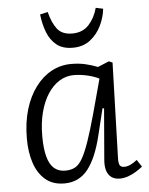

<svg xmlns="http://www.w3.org/2000/svg" viewBox="-54 -806 672 864"><g transform="rotate(-5 281.5 -373.5)"><path d="M452 -81Q451 -56 456.5 -46.5Q462 -37 477 -37Q491 -37 505.5 -44Q520 -51 535 -63L556 -31Q544 -21 527 -10.5Q510 0 491 7Q472 14 452 14Q430 14 415 3.5Q400 -7 393.5 -27.5Q387 -48 390 -79L409 -307L402 -308L373 -189Q361 -139 345 -101Q329 -63 309 -37.5Q289 -12 262.5 1Q236 14 202 14Q150 14 116.5 -14.5Q83 -43 67 -91.5Q51 -140 51 -201Q51 -274 68.5 -332.5Q86 -391 117.5 -433Q149 -475 190 -497Q231 -519 279 -519Q314 -519 343.5 -512Q373 -505 398 -495L449 -516L465 -509ZM211 -43Q236 -43 254.5 -52.5Q273 -62 288.5 -89Q304 -116 320.5 -163.5Q337 -211 358 -287L400 -442Q380 -453 348 -460.5Q316 -468 286 -468Q251 -468 221 -449.5Q191 -431 168.5 -396.5Q146 -362 133.5 -314Q121 -266 121 -206Q121 -150 131 -113.5Q141 -77 161 -60Q181 -43 211 -43ZM293 -591Q247 -591 219.5 -613.5Q192 -636 178 -672.5Q164 -709 159 -753L194 -761Q207 -710 229 -682.5Q251 -655 296 -655Q343 -655 371 -685.5Q399 -716 411 -761L444 -754Q440 -716 422 -678.5Q404 -641 372 -616Q340 -591 293 -591Z"/></g></svg>

Font: Literata Light
Style: Italic
Weight: 300
Italic angle: -2°
Designer: Latin by Veronika Burian and Jose Scaglione. Greek by Irene Vlachou. Cyrillic by Vera Evstafieva
Foundry: TypeTogether
Version: Version 3.103;gftools[0.9.29]